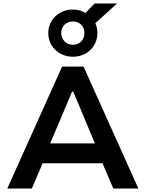

<svg xmlns="http://www.w3.org/2000/svg" viewBox="-20 -1090 842 1110"><path d="M22 0 339 -705H463L780 0H635L551 -197L611 -146H189L248 -197L164 0ZM397 -561 258 -232 233 -261H567L541 -232L403 -561ZM401 -762Q361 -762 329 -780Q297 -798 278 -829Q259 -860 259 -899Q259 -937 278 -968Q297 -999 329 -1017Q361 -1035 401 -1035Q422 -1035 440 -1030Q458 -1025 474 -1015L527 -1070H657L531 -956Q537 -943 540 -929Q543 -915 543 -899Q543 -860 524.5 -829Q506 -798 474 -780Q442 -762 401 -762ZM401 -831Q430 -831 449 -850Q468 -869 468 -899Q468 -929 449 -947.5Q430 -966 401 -966Q373 -966 353.5 -947.5Q334 -929 334 -899Q334 -870 353.5 -850.5Q373 -831 401 -831Z"/></svg>

Font: Nunito Sans 6pt
Style: Bold
Weight: 700
Version: Version 3.101;gftools[0.9.27]